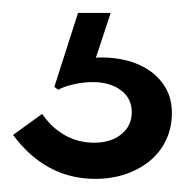

<svg xmlns="http://www.w3.org/2000/svg" viewBox="-20 -28 283 294"><path d="M0 178.6 44.5 146.4Q59.1 167.7 79.5 179.1Q100 190.5 124.1 190.5Q150 190.5 165.9 177.5Q181.8 164.5 181.8 143.6Q181.8 122.7 165.2 110.2Q148.6 97.7 121.8 97.7Q107.7 97.7 92.7 101.1Q77.7 104.5 69.1 109.5L63.2 105L99.5 -8.2H149.5L126.8 60.5Q129.5 60 132 60Q134.5 60 137.3 60Q156.4 60 175.5 65Q194.5 70 209.5 80.5Q224.5 90.9 233.9 107Q243.2 123.2 243.2 145.5Q243.2 167.3 234.5 185.9Q225.9 204.5 210.2 217.7Q194.5 230.9 173 238.4Q151.4 245.9 125.9 245.9Q87.3 245.9 55.7 228.6Q24.1 211.4 0 178.6Z"/></svg>

Font: Spartan MB SemBd
Style: Regular
Weight: 600
Designer: Matt Bailey, Mirko Velimirovic
Foundry: Matt Bailey
Version: Version 1.005